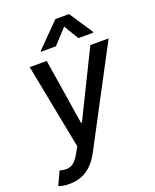

<svg xmlns="http://www.w3.org/2000/svg" viewBox="-206 -865 942 1167"><g transform="rotate(-20 265.5 -281.5)"><path d="M38.1 204.1Q14.6 204.6 -4.4 200.9Q-23.4 197.3 -32.2 192.4L8.3 106L11.2 106.9Q51.8 119.1 81.1 106.4Q110.4 93.8 139.2 41L159.2 4.9L52.2 -545.9H162.1L229.5 -121.1H235.4L444.3 -545.9H562.5L235.4 72.3Q212.4 116.2 182.9 145.8Q153.3 175.3 117.4 189.7Q81.5 204.1 38.1 204.1ZM390.6 -610.4 333 -705.6 245.1 -610.4H148.4L149.4 -616.2L298.8 -767.1H387.2L487.3 -616.2L486.3 -610.4Z"/></g></svg>

Font: Inter Tight Medium
Style: Italic
Weight: 500
Italic angle: -9.39999°
Designer: Rasmus Andersson
Foundry: rsms
Version: Version 3.004